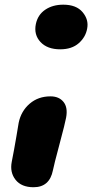

<svg xmlns="http://www.w3.org/2000/svg" viewBox="-20 -783 391 813"><path d="M234.9 -574.2Q180.2 -574.2 151.4 -605.2Q122.6 -636.2 131.8 -681.2Q140.1 -720.7 171.6 -741.9Q203.1 -763.2 248 -763.2Q303.2 -763.2 329.8 -731.4Q356.4 -699.7 349.1 -662.1Q342.8 -626 313.5 -600.1Q284.2 -574.2 234.9 -574.2ZM122.1 9.8Q70.8 9.8 45.9 -21.7Q21 -53.2 29.8 -98.1Q40 -149.4 49.3 -204.6Q58.6 -259.8 59.1 -263.2Q69.3 -312.5 105.5 -343.8Q141.6 -375 193.8 -375Q230 -375 249 -351.3Q268.1 -327.6 259.8 -284.2Q256.3 -263.7 232.2 -173.3Q208 -83 204.1 -62Q189.9 9.8 122.1 9.8Z"/></svg>

Font: Shantell Sans Irregular
Style: Italic
Weight: 800
Italic angle: -11.31°
Designer: Stephen Nixon, Anya Danilova, Shantell Martin
Foundry: Arrow Type
Version: Version 1.006;[9816181b4]